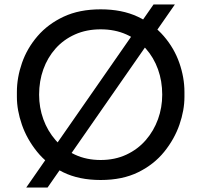

<svg xmlns="http://www.w3.org/2000/svg" viewBox="-20 -792 905 864"><path d="M194 52H98L671 -772H767ZM433 18Q335 18 264 -17Q193 -52 147 -109Q101 -166 78.5 -231Q56 -296 56 -356V-378Q56 -443 79 -509Q102 -575 149 -629.5Q196 -684 266.5 -717Q337 -750 433 -750Q529 -750 599.5 -717Q670 -684 717 -629.5Q764 -575 787 -509Q810 -443 810 -378V-356Q810 -296 787.5 -231Q765 -166 719 -109Q673 -52 602 -17Q531 18 433 18ZM433 -72Q497 -72 548.5 -96Q600 -120 636 -161.5Q672 -203 691 -255.5Q710 -308 710 -366Q710 -427 691 -480Q672 -533 636 -573.5Q600 -614 548.5 -637Q497 -660 433 -660Q369 -660 317.5 -637Q266 -614 230 -573.5Q194 -533 175 -480Q156 -427 156 -366Q156 -308 175 -255.5Q194 -203 230 -161.5Q266 -120 317.5 -96Q369 -72 433 -72Z"/></svg>

Font: Sora Variable
Style: Regular
Weight: 400
Designer: Jonathan Barnbrook, Julián Moncada
Foundry: Barnbrook Fonts
Version: Version 2.000